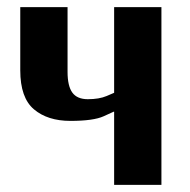

<svg xmlns="http://www.w3.org/2000/svg" viewBox="-20 -520 535 540"><path d="M301 0V-206H300Q300 -206 271.5 -193Q243 -180 178 -180Q114 -180 75.5 -212.5Q37 -245 37 -322V-500H170V-318Q170 -278 183.5 -259.5Q197 -241 227 -241Q259 -241 280 -250Q301 -259 301 -259V-500H434V0Z"/></svg>

Font: Arsenal SC
Style: Bold
Weight: 700
Designer: Andrij Shevchenko
Foundry: Stairsfor
Version: Version 2.001; ttfautohint (v1.8.4.7-5d5b)